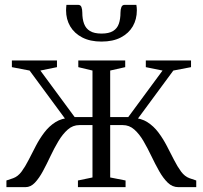

<svg xmlns="http://www.w3.org/2000/svg" viewBox="-20 -772 838 792"><path d="M6.5 0V-27.5L34.5 -37Q54 -44 69 -64.2Q84 -84.5 98.2 -112.5Q112.5 -140.5 127.8 -170Q143 -199.5 162.8 -225.5Q182.5 -251.5 208.5 -268Q234.5 -284.5 270 -286L266 -258.5L102 -481L29 -495V-522.5H215V-495L146.5 -481L288 -289H361.5V-481L303 -495V-522.5H496.5V-495L434.5 -481V-289H509L650.5 -481L581.5 -495V-522.5H768V-495L695 -481L531 -258.5L527 -286Q562.5 -284.5 588.2 -268Q614 -251.5 633.5 -225.5Q653 -199.5 668.2 -170Q683.5 -140.5 697.8 -112.5Q712 -84.5 727 -64.2Q742 -44 761.5 -37L789.5 -27.5V0H716Q691 0 672 -18.5Q653 -37 636.5 -66.2Q620 -95.5 604.5 -128Q589 -160.5 572 -189.8Q555 -219 534.2 -237.5Q513.5 -256 486.5 -256H434.5V-40L498 -27.5V0H301.5V-27.5L361.5 -40V-256H307.5Q280.5 -256 259.5 -237.5Q238.5 -219 221 -189.8Q203.5 -160.5 188.2 -128Q173 -95.5 157.2 -66.2Q141.5 -37 124 -18.5Q106.5 0 85 0ZM302 -752Q312.5 -752 316 -742.8Q319.5 -733.5 319.5 -720Q319.5 -693.5 326.8 -674Q334 -654.5 351.2 -644Q368.5 -633.5 399 -633.5Q429 -633.5 446.2 -644Q463.5 -654.5 470.2 -674Q477 -693.5 477 -720Q477 -733.5 480.8 -742.8Q484.5 -752 494.5 -752H542.5Q543.5 -746.5 544 -740.8Q544.5 -735 544.5 -729.5Q544.5 -692.5 527.8 -663.5Q511 -634.5 478.5 -617.5Q446 -600.5 398.5 -600.5Q352 -600.5 319.2 -617.5Q286.5 -634.5 269.5 -663.5Q252.5 -692.5 252.5 -729.5Q252.5 -735 253 -740.8Q253.5 -746.5 254 -752Z"/></svg>

Font: Merriweather 96pt Light
Style: Regular
Weight: 300
Version: Version 2.100